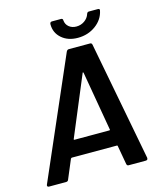

<svg xmlns="http://www.w3.org/2000/svg" viewBox="-126 -962 882 1053"><g transform="rotate(-15 314.5 -435.5)"><path d="M461 -10 442 -117Q442 -118 441 -119.5Q440 -121 438 -121H182Q180 -121 176 -117L131 -10Q128 0 117 0H20Q14 0 11.5 -4Q9 -8 12 -14L306 -690Q311 -700 320 -700H441Q450 -700 452 -690L581 -14V-11Q581 0 569 0H472Q463 0 461 -10ZM222 -212H419Q425 -212 423 -218L365 -553Q364 -557 362 -557Q360 -557 359 -553L219 -218Q216 -212 222 -212ZM258 -857Q258 -871 270 -871H322Q332 -871 332 -860Q334 -837 351 -823Q368 -809 393 -809Q419 -809 439.5 -823.5Q460 -838 467 -860Q470 -871 480 -871H530Q543 -871 540 -860Q530 -811 486.5 -779Q443 -747 385 -747Q329 -747 293.5 -778Q258 -809 258 -857Z"/></g></svg>

Font: Barlow SemiBold
Style: Italic
Weight: 600
Italic angle: -7°
Designer: Jeremy Tribby
Foundry: Tribby Type
Version: Version 1.408